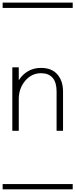

<svg xmlns="http://www.w3.org/2000/svg" viewBox="-20 -990 570 1453"><path d="M73.2 -480.5H122.1V-382.8Q148.9 -425.8 191.7 -450.9Q234.4 -476.1 290.5 -476.1Q371.6 -476.1 414.3 -426.8Q457 -377.4 457 -298.3V0H408.2V-298.3Q408.2 -366.7 377.9 -401.4Q347.7 -436 290.5 -436Q219.2 -436 170.7 -378.7Q122.1 -321.3 122.1 -240.2V0H73.2ZM0 402.8H530.3V442.9H0ZM0 -970.2H530.3V-930.2H0Z"/></svg>

Font: AzarMehrMSRS1
Style: Regular
Weight: 1
Designer: Amin Abedi
Version: Version 1.00